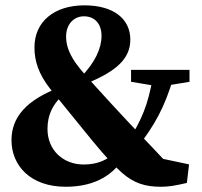

<svg xmlns="http://www.w3.org/2000/svg" viewBox="-20 -690 761 725"><path d="M297.6 -196.9C337.7 -148 384.1 -88.7 440.8 -37.3C486.5 2.4 529 15.2 587.5 15.2C617.1 15.2 639.3 11.4 685.6 0.8L693.9 -69.3L546.9 -100.5L620 -64.5C533.7 -157 490.3 -200.1 398.3 -300.5C310.4 -396.6 286.1 -423.6 265.2 -452.8C237.6 -493.3 229.6 -523.6 229.6 -552.4C229.6 -596.3 256.8 -628.4 297 -628.4C338.4 -628.4 363.4 -599.6 363.4 -554.3C363.4 -509 340 -454.1 283.8 -397.3L309.2 -375.8C422 -422.3 472.1 -470 472.1 -540.4C472.1 -618.3 409.7 -669.8 298.7 -669.8C184.8 -669.8 110.1 -608.6 110.1 -510.8C110.1 -461.4 124.7 -411.1 170.4 -353.4C195.7 -321.8 228.5 -281.5 297.6 -196.9ZM461.9 -154.5 496.1 -129.5C564.7 -217.8 601.5 -284.9 634.5 -395.8H556.7C539.1 -296.8 516.2 -236.9 461.9 -154.5ZM228.9 -339.6 213.2 -362.9C76.7 -313.3 23.4 -245.6 23.4 -160.6C23.4 -65.8 93.8 15.2 228.2 15.2C350.2 15.2 411.8 -39.4 445.2 -90.4L417.4 -118.3C389.3 -86.8 348.4 -68.8 296.2 -68.8C219.1 -68.8 159.3 -122.3 159.3 -203.2C159.3 -255.3 179.5 -302 228.9 -339.6ZM595.7 -364.6 695.6 -381.1V-426.1H474.9V-381.1L574.2 -364.6H595.7Z"/></svg>

Font: Source Serif Variable
Style: Regular
Weight: 389
Designer: Frank Grießhammer
Foundry: Adobe Systems Incorporated
Version: Version 3.001;hotconv 1.0.111;makeotfexe 2.5.65597